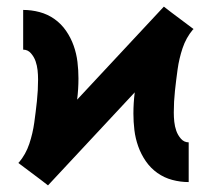

<svg xmlns="http://www.w3.org/2000/svg" viewBox="-20 -550 640 580"><path d="M125 10 103 -7 35 -58 37 -59Q58 -84 68.5 -115.5Q79 -147 83.5 -179.5Q88 -212 91.5 -244.5Q95 -277 95 -310Q95 -324 93.5 -338Q92 -352 87.5 -365Q83 -378 73.5 -389Q64 -400 50 -400V-520Q75 -520 99.5 -513.5Q124 -507 144.5 -492.5Q165 -478 179.5 -457Q194 -436 202.5 -412Q211 -388 214 -363Q217 -338 217 -313Q217 -297 216 -281Q215 -265 213 -249L475 -530L497 -513L565 -462L563 -461Q542 -436 531.5 -404.5Q521 -373 516.5 -340.5Q512 -308 508.5 -275.5Q505 -243 505 -210Q505 -196 506.5 -182Q508 -168 512.5 -155Q517 -142 526.5 -131Q536 -120 550 -120V0Q525 0 500.5 -6.5Q476 -13 455.5 -27.5Q435 -42 420.5 -63Q406 -84 397.5 -108Q389 -132 386 -157Q383 -182 383 -207Q383 -223 384 -239Q385 -255 387 -271Z"/></svg>

Font: Iosevka Heavy Extended
Style: Regular
Weight: 900
Width: 7
Monospace: yes
Designer: Belleve Invis
Foundry: Belleve Invis
Version: Version 32.5.0; ttfautohint (v1.8.4)